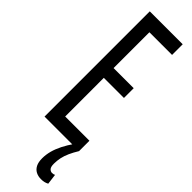

<svg xmlns="http://www.w3.org/2000/svg" viewBox="-313 -691 903 903"><g transform="rotate(45 138.5 -240.0)"><path d="M36.2 0V-700H255.2V-629.2H104.5V-391H238.3V-326.1H104.5V-69H265.8V0ZM231.9 220Q212.5 220 197.9 212.1Q183.3 204.3 175 188.2Q166.8 172.1 166.8 146.4Q166.8 122.3 173.4 97.3Q180.1 72.3 193.5 45.8Q206.9 19.3 226 -8.2L265.8 0Q251.2 23.8 241.7 44.9Q232.2 66 228 85.8Q223.8 105.5 223.8 125.5Q223.8 146.6 231.2 154.6Q238.6 162.7 248.6 162.7Q253.6 162.7 257.6 161.7Q261.6 160.7 265 158.9L271.6 210.8Q263.1 215.4 254 217.7Q244.9 220 231.9 220Z"/></g></svg>

Font: Georama ExtraCondensed Thin
Style: Regular
Weight: 100
Width: 2
Designer: Jean-Baptiste Levee
Foundry: Production Type
Version: Version 1.001